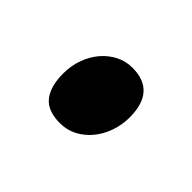

<svg xmlns="http://www.w3.org/2000/svg" viewBox="-47 -461 240 240"><g transform="rotate(45 73.0 -341.5)"><path d="M122.1 -352.1Q122.1 -338.4 117.7 -326.2Q113.3 -314 105.7 -304.9Q98.1 -295.9 87.9 -290.5Q77.6 -285.2 65.4 -285.2Q43.5 -285.2 33.9 -297.4Q24.4 -309.6 24.4 -332Q24.4 -345.7 28.8 -357.9Q33.2 -370.1 41 -379.2Q48.8 -388.2 58.8 -393.3Q68.8 -398.4 80.6 -398.4Q122.1 -398.4 122.1 -352.1Z"/></g></svg>

Font: Gentium Kaktovik
Style: Regular
Weight: 400
Designer: J. Victor Gaultney and Annie Olsen
Foundry: SIL International
Version: Version 1.102; 2013; Maintenance release